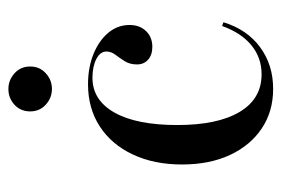

<svg xmlns="http://www.w3.org/2000/svg" viewBox="-126 -530 667 455"><g transform="rotate(-90 207.5 -302.5)"><path d="M224.2 11.3Q171 11.3 130.6 -15.7Q90.3 -42.7 67.7 -91.1Q45.2 -139.5 45.2 -204.8Q45.2 -271 69 -321.4Q92.7 -371.8 135.5 -399.6Q178.2 -427.4 235.5 -427.4Q275 -427.4 306.9 -414.5Q338.7 -401.6 357.3 -379.4Q375.8 -357.3 375.8 -329Q375.8 -304.8 361.3 -289.9Q346.8 -275 324.2 -275Q304.8 -275 293.5 -285.1Q282.3 -295.2 282.3 -311.3Q282.3 -328.2 289.9 -340.3Q297.6 -352.4 305.2 -362.5Q312.9 -372.6 312.9 -383.9Q312.9 -398.4 295.2 -407.7Q277.4 -416.9 250.8 -416.9Q197.6 -416.9 168.1 -364.5Q138.7 -312.1 138.7 -216.1Q138.7 -120.2 169.8 -68.1Q200.8 -16.1 258.9 -16.1Q298.4 -16.1 327.8 -40.3Q357.3 -64.5 373.4 -109.7L382.3 -106.5Q365.3 -50.8 323.4 -19.8Q281.5 11.3 224.2 11.3ZM224.2 -512.9Q203.2 -512.9 187.1 -527.4Q171 -541.9 171 -564.5Q171 -587.1 186.7 -601.6Q202.4 -616.1 224.2 -616.1Q245.2 -616.1 261.3 -601.6Q277.4 -587.1 277.4 -564.5Q277.4 -541.9 261.3 -527.4Q245.2 -512.9 224.2 -512.9Z"/></g></svg>

Font: Playfair 144pt SemiCondensed Medium
Style: Regular
Weight: 500
Width: 4
Designer: Claus Eggers Sørensen
Foundry: Claus Eggers Sørensen
Version: Version 2.203